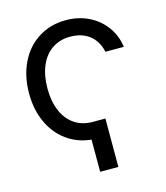

<svg xmlns="http://www.w3.org/2000/svg" viewBox="-104 -608 731 846"><g transform="rotate(-15 261.5 -184.5)"><path d="M331.5 157.2H248.5V-63.5H331.5ZM274.4 11.7Q204.1 11.7 149.7 -22.5Q95.2 -56.6 65.2 -117.7Q35.2 -178.7 35.2 -256.8Q35.2 -335.4 65.2 -397Q95.2 -458.5 149.7 -492.9Q204.1 -527.3 274.4 -527.3Q332 -527.3 378.9 -504.2Q425.8 -481 455.3 -440.2Q484.9 -399.4 491.7 -347.7H407.7Q401.4 -378.4 384.3 -402.1Q367.2 -425.8 339.4 -439Q311.5 -452.1 274.4 -452.1Q226.6 -452.1 191.4 -428Q156.2 -403.8 137.7 -359.9Q119.1 -315.9 119.1 -256.8Q119.1 -198.2 137.7 -154.5Q156.2 -110.8 191.2 -87.2Q226.1 -63.5 274.4 -63.5Z"/></g></svg>

Font: Intratopia Thin
Style: Regular
Weight: 100
Designer: Rasmus Andersson
Foundry: rsms
Version: Version 3.000;Glyphs 3.2.3 (3260)